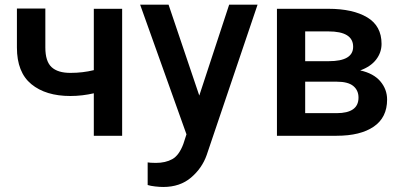

<svg xmlns="http://www.w3.org/2000/svg" viewBox="-20 -565 1686 799"><path d="M488.3 -528.4V0H370.4V-176.8Q347.7 -171.5 323 -168.5Q298.3 -165.5 272.7 -165.5Q170.5 -165.5 110.4 -214.8Q50.4 -264.2 50.4 -367.2V-529.5H168.7V-367.2Q168.7 -309.7 194.6 -285.7Q220.5 -261.7 272.7 -261.7Q299.4 -261.7 323.3 -264.6Q347.3 -267.4 370.4 -273.1V-528.4Z M742.9 34.4 756 -6 563.2 -545.5H681.5L809.3 -167.3L933.6 -545.5H1051.8L840.2 79.9Q821 134.9 775 174Q729 213.1 659.4 213.1Q644.5 213.1 625.5 210.9Q606.5 208.8 594.5 204.9V110.8Q598.7 111.5 606.9 112.2Q615.1 112.9 628.6 112.9Q668.7 112.9 696.9 97.3Q725.1 81.7 742.9 34.4Z M1380.7 0H1132.5V-528.4H1346.6Q1448.5 -528.4 1508.2 -492.7Q1567.8 -457 1567.8 -382.5Q1567.8 -346.2 1545.1 -316.9Q1522.4 -287.6 1479 -272Q1534.8 -259.6 1562.9 -226.4Q1590.9 -193.2 1590.9 -150.6Q1590.9 -76 1535.3 -38Q1479.8 0 1380.7 0ZM1250 -434.3V-310.4H1348.4Q1449.6 -310.4 1449.6 -370.4Q1449.6 -434.3 1346.6 -434.3ZM1471.9 -158.7Q1471.9 -189.3 1450.1 -207.2Q1428.3 -225.1 1380.7 -225.1H1250V-94.1H1380.7Q1471.9 -94.1 1471.9 -158.7Z"/></svg>

Font: Interface Medium
Style: Regular
Weight: 500
Designer: Rasmus Andersson
Foundry: rsms
Version: Version 1.8